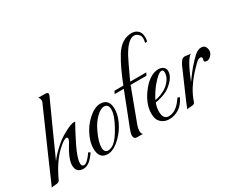

<svg xmlns="http://www.w3.org/2000/svg" viewBox="-98 -1046 1717 1414"><g transform="rotate(-30 760.0 -339.0)"><path d="M10 7Q44 -71 107.5 -216.5Q171 -362 265 -574Q266 -577 266.5 -580Q267 -583 267 -586Q267 -600 255 -616H309Q337 -616 337 -603Q337 -596 331 -582Q300 -515 251 -406Q202 -297 134 -146Q149 -167 170 -189Q191 -211 217 -234Q235 -251 257 -266.5Q279 -282 305 -296Q364 -329 392 -329Q399 -329 402 -328Q386 -300 372.5 -274Q359 -248 347 -225Q289 -113 282 -70Q279 -55 279 -44Q279 -17 299 -17Q326 -17 372 -84L387 -75Q335 4 284 4Q221 4 221 -61Q221 -114 286 -218Q296 -234 296 -245Q296 -257 285 -257Q274 -257 256.5 -245.5Q239 -234 215 -212Q177 -177 143.5 -127.5Q110 -78 81 -14Q74 1 49 2Q16 4 10 7Z M492 0Q419 0 419 -89Q419 -133 440 -182Q470 -253 525 -302Q579 -350 627 -350Q701 -350 701 -263Q701 -218 679 -168Q653 -108 604 -59Q543 0 492 0ZM508 -22Q531 -22 557 -41Q590 -65 632 -141Q678 -223 678 -273Q678 -318 640 -318Q610 -318 572 -280Q535 -243 509 -186Q474 -111 474 -66Q474 -22 508 -22Z M740 0Q712 0 712 -29Q712 -47 724 -78L833 -358H755L767 -380H842Q851 -403 859.5 -424Q868 -445 877 -464Q897 -510 914.5 -542.5Q932 -575 945 -596Q1002 -685 1086 -685Q1130 -685 1151 -650Q1160 -635 1160 -603Q1160 -585 1155 -573L1138 -572Q1140 -582 1141.5 -590.5Q1143 -599 1143 -606Q1143 -628 1133 -639Q1115 -660 1094 -660Q1041 -660 983 -554Q973 -535 952 -491.5Q931 -448 900 -380H1037L1025 -358H891L790 -88Q777 -55 777 -31Q777 -7 790 0Z M1012 4Q973 4 945 -21Q930 -35 923.5 -53.5Q917 -72 917 -96Q917 -188 993 -279Q1057 -356 1126 -356Q1149 -356 1165 -344Q1182 -330 1182 -308Q1182 -253 1109 -198Q1086 -181 1048 -168Q1006 -154 987 -154Q973 -120 973 -82Q973 -17 1021 -17Q1084 -17 1139 -99L1143 -105L1160 -98L1157 -92Q1132 -42 1094 -19Q1056 4 1012 4ZM993 -171Q1010 -171 1040 -182Q1057 -189 1072.5 -197Q1088 -205 1100 -215Q1155 -261 1155 -312Q1155 -334 1139 -334Q1111 -334 1054 -265Q1025 -230 993 -171Z M1162 7Q1181 -41 1212.5 -113Q1244 -185 1284 -277Q1292 -297 1299.5 -309Q1307 -321 1313 -328Q1326 -343 1348 -340L1369 -337Q1376 -336 1381.5 -335.5Q1387 -335 1391 -336Q1371 -326 1344.5 -279.5Q1318 -233 1286 -153Q1297 -167 1314 -190.5Q1331 -214 1357 -245Q1386 -279 1417 -308Q1448 -337 1477 -337Q1500 -337 1510 -322Q1520 -307 1520 -288Q1520 -265 1502 -247Q1484 -229 1467 -229Q1460 -229 1452.5 -232Q1445 -235 1445 -241Q1445 -246 1447 -250.5Q1449 -255 1449 -261Q1449 -276 1435 -276Q1430 -276 1421.5 -273.5Q1413 -271 1399 -257Q1371 -231 1338.5 -194.5Q1306 -158 1277.5 -113Q1249 -68 1231 -14Q1226 1 1201 2Q1167 4 1162 7Z"/></g></svg>

Font: Carattere
Style: Regular
Weight: 400
Designer: Robert E. Leuschke
Foundry: Robert E. Leuschke
Version: Version 1.010; ttfautohint (v1.8.3)